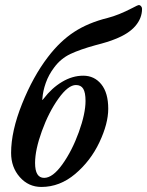

<svg xmlns="http://www.w3.org/2000/svg" viewBox="-20 -727 583 761"><path d="M24 -121Q24 -207 67.5 -315.5Q111 -424 170 -501Q218 -564 274 -600.5Q330 -637 407 -656Q450 -667 504 -695Q526 -707 531 -707Q535 -707 539 -702.5Q543 -698 543 -692Q543 -655 516.5 -624Q490 -593 436 -572Q410 -561 359 -548Q297 -531 259 -513Q221 -495 195 -460Q173 -431 161.5 -398.5Q150 -366 148 -336Q145 -326 153 -336Q185 -378 226 -402.5Q267 -427 310 -427Q354 -427 381.5 -393Q409 -359 409 -296Q409 -237 374 -163Q339 -89 278 -37.5Q217 14 144 14Q93 14 58.5 -25Q24 -64 24 -121ZM319 -327Q319 -360 310 -375Q301 -390 281 -390Q250 -390 211.5 -336Q173 -282 146 -207.5Q119 -133 119 -81Q119 -22 155 -22Q189 -22 227.5 -76Q266 -130 292.5 -203.5Q319 -277 319 -327Z"/></svg>

Font: EB Garamond SemiBold
Style: Italic
Weight: 600
Italic angle: -17.2°
Designer: Georg Duffner and Octavio Pardo
Foundry: Georg Duffner
Version: Version 1.000